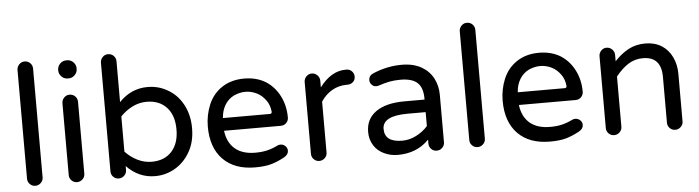

<svg xmlns="http://www.w3.org/2000/svg" viewBox="-46 -912 4061 1115"><g transform="rotate(-5 1984.5 -354.5)"><path d="M76.2 -39.1V-672.9Q76.2 -691.4 89.4 -705.1Q102.5 -718.8 121.1 -718.8Q140.6 -718.8 153.8 -705.6Q167 -692.4 167 -672.9V-39.1Q167 -20.5 153.3 -7.3Q139.6 5.9 121.1 5.9Q102.5 5.9 89.4 -7.3Q76.2 -20.5 76.2 -39.1Z M311.5 -649.4V-653.3Q311.5 -673.8 326.7 -689Q341.8 -704.1 362.3 -704.1H368.2Q388.7 -704.1 403.8 -689Q418.9 -673.8 418.9 -653.3V-649.4Q418.9 -628.9 403.8 -613.8Q388.7 -598.6 368.2 -598.6H362.3Q341.8 -598.6 326.7 -613.8Q311.5 -628.9 311.5 -649.4ZM319.3 -39.1V-458Q319.3 -476.6 332.5 -490.2Q345.7 -503.9 364.3 -503.9Q383.8 -503.9 397 -490.7Q410.2 -477.5 410.2 -458V-39.1Q410.2 -20.5 396.5 -7.3Q382.8 5.9 364.3 5.9Q345.7 5.9 332.5 -7.3Q319.3 -20.5 319.3 -39.1Z M653.3 -62.5V-39.1Q653.3 -20.5 639.6 -7.3Q626 5.9 607.4 5.9Q588.9 5.9 575.7 -7.3Q562.5 -20.5 562.5 -39.1V-672.9Q562.5 -691.4 575.7 -705.1Q588.9 -718.8 607.4 -718.8Q627 -718.8 640.1 -705.6Q653.3 -692.4 653.3 -672.9V-435.5Q723.6 -508.8 819.3 -508.8Q882.8 -508.8 934.6 -478.5Q991.2 -447.3 1023.9 -386.7Q1056.6 -326.2 1056.6 -249Q1056.6 -168.9 1023.4 -111.3Q990.2 -52.7 936 -21Q881.8 10.7 819.3 10.7Q723.6 10.7 653.3 -62.5ZM965.8 -249Q965.8 -331.1 923.3 -377.4Q880.9 -423.8 806.6 -423.8Q763.7 -423.8 724.1 -404.3Q684.6 -384.8 653.3 -351.6V-146.5Q684.6 -113.3 724.1 -93.8Q763.7 -74.2 806.6 -74.2Q880.9 -74.2 923.3 -120.6Q965.8 -167 965.8 -249Z M1148.4 -249Q1148.4 -315.4 1173.8 -377Q1200.2 -438.5 1253.9 -473.6Q1307.6 -508.8 1382.8 -508.8Q1455.1 -508.8 1508.8 -475.6Q1559.6 -442.4 1587.9 -386.2Q1616.2 -330.1 1616.2 -261.7Q1616.2 -243.2 1603.5 -230Q1590.8 -216.8 1570.3 -216.8H1240.2Q1249 -147.5 1292.5 -110.8Q1335.9 -74.2 1410.2 -74.2Q1449.2 -74.2 1480 -81.5Q1510.7 -88.9 1542 -104.5Q1548.8 -108.4 1559.6 -108.4Q1575.2 -108.4 1587.4 -97.2Q1599.6 -85.9 1599.6 -69.3Q1599.6 -46.9 1573.2 -32.2Q1532.2 -9.8 1495.1 0.5Q1458 10.7 1402.3 10.7Q1282.2 10.7 1215.3 -57.6Q1148.4 -126 1148.4 -249ZM1525.4 -303.7Q1521.5 -342.8 1502 -369.1Q1480.5 -400.4 1448.7 -416Q1417 -431.6 1382.8 -431.6Q1351.6 -431.6 1317.4 -417Q1283.2 -400.4 1263.2 -367.7Q1243.2 -335 1240.2 -291H1513.7Q1526.4 -291 1525.4 -303.7Z M1731.4 -39.1V-458Q1731.4 -476.6 1744.6 -490.2Q1757.8 -503.9 1776.4 -503.9Q1794.9 -503.9 1808.6 -490.2Q1822.3 -476.6 1822.3 -458V-418.9Q1889.6 -508.8 1974.6 -508.8H1979.5Q1998 -508.8 2010.7 -495.6Q2023.4 -482.4 2023.4 -463.9Q2023.4 -445.3 2010.3 -433.1Q1997.1 -420.9 1977.5 -420.9H1972.7Q1926.8 -420.9 1888.2 -398.9Q1849.6 -377 1822.3 -335.9V-39.1Q1822.3 -20.5 1808.6 -7.3Q1794.9 5.9 1776.4 5.9Q1757.8 5.9 1744.6 -7.3Q1731.4 -20.5 1731.4 -39.1Z M2154.3 -6.8Q2116.2 -24.4 2094.7 -58.6Q2073.2 -92.8 2073.2 -136.7Q2073.2 -212.9 2132.3 -254.4Q2191.4 -295.9 2298.8 -295.9H2416V-302.7Q2416 -365.2 2385.3 -394Q2354.5 -422.9 2286.1 -422.9Q2251 -422.9 2222.7 -417.5Q2194.3 -412.1 2156.2 -399.4L2143.6 -397.5Q2128.9 -397.5 2117.7 -408.7Q2106.4 -419.9 2106.4 -435.5Q2106.4 -462.9 2132.8 -473.6Q2214.8 -508.8 2301.8 -508.8Q2369.1 -508.8 2417 -481.4Q2461.9 -455.1 2484.4 -411.6Q2506.8 -368.2 2506.8 -315.4V-39.1Q2506.8 -20.5 2493.2 -7.3Q2479.5 5.9 2460.9 5.9Q2442.4 5.9 2429.2 -7.3Q2416 -20.5 2416 -39.1V-62.5Q2345.7 10.7 2233.4 10.7Q2191.4 10.7 2154.3 -6.8ZM2416 -141.6V-222.7H2310.5Q2164.1 -222.7 2164.1 -146.5Q2164.1 -69.3 2266.6 -69.3Q2308.6 -69.3 2348.1 -89.4Q2387.7 -109.4 2416 -141.6Z M2654.3 -39.1V-672.9Q2654.3 -691.4 2667.5 -705.1Q2680.7 -718.8 2699.2 -718.8Q2718.8 -718.8 2731.9 -705.6Q2745.1 -692.4 2745.1 -672.9V-39.1Q2745.1 -20.5 2731.4 -7.3Q2717.8 5.9 2699.2 5.9Q2680.7 5.9 2667.5 -7.3Q2654.3 -20.5 2654.3 -39.1Z M2867.2 -249Q2867.2 -315.4 2892.6 -377Q2918.9 -438.5 2972.7 -473.6Q3026.4 -508.8 3101.6 -508.8Q3173.8 -508.8 3227.5 -475.6Q3278.3 -442.4 3306.6 -386.2Q3335 -330.1 3335 -261.7Q3335 -243.2 3322.3 -230Q3309.6 -216.8 3289.1 -216.8H2959Q2967.8 -147.5 3011.2 -110.8Q3054.7 -74.2 3128.9 -74.2Q3168 -74.2 3198.7 -81.5Q3229.5 -88.9 3260.7 -104.5Q3267.6 -108.4 3278.3 -108.4Q3293.9 -108.4 3306.2 -97.2Q3318.4 -85.9 3318.4 -69.3Q3318.4 -46.9 3292 -32.2Q3251 -9.8 3213.9 0.5Q3176.8 10.7 3121.1 10.7Q3001 10.7 2934.1 -57.6Q2867.2 -126 2867.2 -249ZM3244.1 -303.7Q3240.2 -342.8 3220.7 -369.1Q3199.2 -400.4 3167.5 -416Q3135.7 -431.6 3101.6 -431.6Q3070.3 -431.6 3036.1 -417Q3002 -400.4 2981.9 -367.7Q2961.9 -335 2959 -291H3232.4Q3245.1 -291 3244.1 -303.7Z M3450.2 -39.1V-458Q3450.2 -476.6 3463.4 -490.2Q3476.6 -503.9 3495.1 -503.9Q3513.7 -503.9 3527.3 -490.2Q3541 -476.6 3541 -458V-420.9Q3581.1 -463.9 3624 -486.3Q3667 -508.8 3721.7 -508.8Q3775.4 -508.8 3816.4 -483.4Q3855.5 -458 3876.5 -414.1Q3897.5 -370.1 3897.5 -316.4V-39.1Q3897.5 -20.5 3883.8 -7.3Q3870.1 5.9 3851.6 5.9Q3833 5.9 3819.8 -7.3Q3806.6 -20.5 3806.6 -39.1V-306.6Q3806.6 -424.8 3700.2 -424.8Q3653.3 -424.8 3615.7 -401.4Q3578.1 -377.9 3541 -332V-39.1Q3541 -20.5 3527.3 -7.3Q3513.7 5.9 3495.1 5.9Q3476.6 5.9 3463.4 -7.3Q3450.2 -20.5 3450.2 -39.1Z"/></g></svg>

Font: KTXP_ComRound
Style: Medium
Weight: 500
Version: Version 1.01;May 16, 2022;FontCreator 13.0.0.2683 64-bit